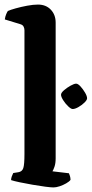

<svg xmlns="http://www.w3.org/2000/svg" viewBox="-20 -820 401 840"><path d="M214 0Q203.5 0 178.2 -3.2Q153 -6.5 122.5 -11.8Q92 -17 66.2 -22.5Q40.5 -28 28.5 -32Q28.5 -40 31.8 -48.8Q35 -57.5 38 -63L60 -66.5Q77 -69 82 -84.8Q87 -100.5 87 -146V-688Q87 -696 83.2 -703.5Q79.5 -711 69.5 -714L1 -735Q3 -748.5 7.2 -758.2Q11.5 -768 14.5 -772Q25.5 -777 48.8 -783.5Q72 -790 98.8 -795Q125.5 -800 146 -800Q181 -800 202.2 -777.8Q223.5 -755.5 223.5 -721V-127Q223.5 -105.5 218.5 -91Q213.5 -76.5 209.5 -70.5L281.5 -62Q283.5 -58 286 -50Q288.5 -42 288.5 -33Q283 -25.5 269.5 -17.8Q256 -10 240.8 -5Q225.5 0 214 0ZM297.9 -343Q290.7 -343 278.3 -354.8Q266 -366.5 256.5 -381.5Q247 -396.5 247 -405.5Q247 -414 260.1 -425.3Q273.2 -436.6 288.9 -445.3Q304.6 -454 313 -454Q321.2 -454 332.4 -441.7Q343.6 -429.3 352.3 -414.4Q361 -399.5 361 -389.9Q361 -382.5 349.5 -371.2Q338 -360 323.1 -351.5Q308.2 -343 297.9 -343Z"/></svg>

Font: Texturina Medium
Style: Regular
Weight: 500
Designer: Guillermo Torres Carreño
Foundry: Omnibus-Type
Version: Version 1.003